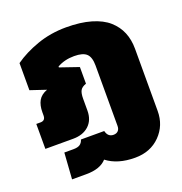

<svg xmlns="http://www.w3.org/2000/svg" viewBox="-134 -667 935 985"><g transform="rotate(-20 334.0 -175.0)"><path d="M438 200.2Q342.8 200.2 284.2 154.8Q249.5 193.8 172.9 193.8H95.2L105 50.8H154.8Q178.2 50.8 190.4 42.7Q202.6 34.7 208 17.1H335Q343.3 51.8 374 51.8Q390.1 51.8 399.2 42.2Q408.2 32.7 408.2 16.1V-314Q408.2 -359.4 388.4 -378.2Q368.7 -397 320.8 -397Q268.1 -397 228 -374V-369.1L330.1 -334V-243.2Q306.2 -234.9 298.1 -220.2Q290 -205.6 290 -174.8V-110.8Q290 -59.1 257.8 -29.5Q225.6 0 171.9 0H20V-136.2H43Q69.8 -136.2 69.8 -164.1V-182.1Q69.8 -219.7 83.7 -244.6Q97.7 -269.5 131.8 -282.2L45.9 -311V-459Q100.1 -497.6 174.1 -523.7Q248 -549.8 333 -549.8Q410.6 -549.8 468.3 -533Q525.9 -516.1 560.3 -485.6Q594.7 -455.1 611.3 -415Q627.9 -375 627.9 -325.2V14.2Q627.9 92.8 575 146.5Q522 200.2 438 200.2Z"/></g></svg>

Font: Kanit ExtraBold
Style: Regular
Weight: 800
Designer: Katatrad Team
Foundry: CadsonDemak
Version: Version 1.000;PS 001.000;hotconv 1.0.88;makeotf.lib2.5.64775